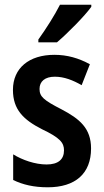

<svg xmlns="http://www.w3.org/2000/svg" viewBox="-20 -786 440 816"><path d="M368 -757V-766H235C212 -721 178 -667 143 -618V-606H222C268 -645 340 -718 368 -757ZM367 -155C367 -241 318 -281 242 -321C166 -360 148 -375 148 -408C148 -440 171 -460 213 -460C253 -460 290 -445 327 -424L362 -513C314 -539 266 -553 211 -553C104 -553 35 -497 35 -404C35 -320 80 -277 158 -237C236 -200 252 -179 252 -147C252 -109 228 -87 178 -87C129 -87 75 -106 36 -130V-21C77 -1 124 10 183 10C300 10 367 -48 367 -155Z"/></svg>

Font: Noto Sans Arabic Cond SemBd
Style: Regular
Weight: 600
Width: 3
Designer: Monotype Design Team, Nadine Chahine, Nizar Qandah and Khaled Hosny
Foundry: Monotype Imaging Inc.
Version: Version 2.012